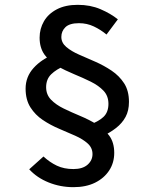

<svg xmlns="http://www.w3.org/2000/svg" viewBox="-20 -706 640 795"><path d="M284 69Q230 69 181.5 49.5Q133 30 101 -5L160 -58Q186 -34 215.5 -20Q245 -6 284 -6Q322 -6 342.5 -24Q363 -42 363 -68Q363 -94 343 -112Q323 -130 291.5 -144Q260 -158 224.5 -173Q189 -188 157.5 -209Q126 -230 106 -261.5Q86 -293 86 -339Q86 -388 119 -424.5Q152 -461 202 -480L249 -434Q213 -419 192 -398.5Q171 -378 171 -345Q171 -314 191.5 -293Q212 -272 244 -256.5Q276 -241 312 -226Q348 -211 380 -191.5Q412 -172 432.5 -144Q453 -116 453 -73Q453 -32 432 0Q411 32 373.5 50.5Q336 69 284 69ZM345 -187Q387 -202 408 -221.5Q429 -241 429 -276Q429 -309 408.5 -330.5Q388 -352 355.5 -368Q323 -384 286.5 -399Q250 -414 217.5 -432.5Q185 -451 164.5 -479.5Q144 -508 144 -550Q144 -587 162 -618Q180 -649 215.5 -667.5Q251 -686 302 -686Q354 -686 396 -668Q438 -650 468 -626L421 -563Q397 -583 368.5 -596.5Q340 -610 307 -610Q268 -610 251 -593.5Q234 -577 234 -553Q234 -529 254.5 -511.5Q275 -494 307 -480Q339 -466 374.5 -450.5Q410 -435 442 -413.5Q474 -392 494 -361Q514 -330 514 -284Q514 -248 500 -222Q486 -196 460.5 -176Q435 -156 400 -140Z"/></svg>

Font: Source Code Pro ExtraLight Medium
Style: Regular
Weight: 500
Monospace: yes
Version: Version 1.018;hotconv 1.0.116;makeotfexe 2.5.65601